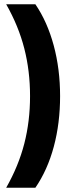

<svg xmlns="http://www.w3.org/2000/svg" viewBox="-20 -703 369 901"><path d="M9 178Q67 76 94 -29Q121 -134 121 -252Q121 -370 94 -475.5Q67 -581 9 -683H146Q202 -601 232 -490Q262 -379 262 -252Q262 -125 232.5 -15Q203 95 146 178Z"/></svg>

Font: Montserrat Ace
Style: Bold
Weight: 700
Designer: Julieta Ulanovsky
Foundry: Julieta Ulanovsky
Version: Version 1